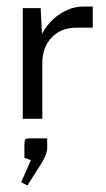

<svg xmlns="http://www.w3.org/2000/svg" viewBox="-20 -365 325 590"><path d="M64 205 45 195 75 127 55 120V80Q55 66 58 63Q61 60 75 60H125V91Q125 109 106 139ZM50 -340H105L109 -261Q123 -287 143 -305.5Q163 -324 187 -334.5Q211 -345 237 -345H265V-280H215Q168 -280 139 -250Q110 -220 110 -170V0H50Z"/></svg>

Font: Glametrix
Style: Regular
Weight: 500
Designer: gluk
Foundry: gluk
Version: Version 0.40